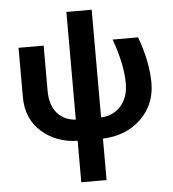

<svg xmlns="http://www.w3.org/2000/svg" viewBox="-58 -698 873 968"><g transform="rotate(-5 378.5 -214.0)"><path d="M314 217V7Q206 5 132 -61Q58 -127 58 -236V-486H185V-258Q185 -185 220 -144.5Q255 -104 314 -100V-645H442V-100Q504 -103 542.5 -146Q581 -189 581 -260Q581 -357 534 -486H663Q710 -358 710 -251Q710 -142 635 -69.5Q560 3 442 7V217Z"/></g></svg>

Font: Cantarell
Style: Bold
Weight: 700
Designer: Dave Crossland, Nikolaus Waxweiler, Florian Fecher, Jacques Le Bailly, Eben Sorkin, Alexei Vanyashin, Alexios Zavras, Em
Version: Version 0.303